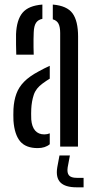

<svg xmlns="http://www.w3.org/2000/svg" viewBox="-20 -626 404 820"><path d="M37.5 -110Q37 -122.5 37 -135.5Q37 -148.5 37.5 -160.5Q39.5 -196.5 49.8 -225Q60 -253.5 82.8 -276.8Q105.5 -300 145 -321Q156.5 -327.5 168.5 -333.5Q180.5 -339.5 192.5 -345V-290Q185.5 -286 178 -280.8Q170.5 -275.5 162 -269.5Q133.5 -249 124.2 -221Q115 -193 113.5 -160.5Q113 -152 113 -140Q113 -128 113.5 -115.5Q116 -84.5 130.2 -68.2Q144.5 -52 169 -52Q182 -52 192.5 -56.5V-10Q173 6.5 141 6.5Q90.5 6.5 66.2 -22.2Q42 -51 37.5 -110ZM49.5 -392.5Q49 -410 48.5 -435.5Q48 -461 48.5 -480Q51 -541.5 76.5 -571.8Q102 -602 161 -606.5V-545.5Q143 -542 134 -528.8Q125 -515.5 124 -487.5Q123.5 -476.5 123.2 -459.2Q123 -442 123.2 -424.2Q123.5 -406.5 124 -392.5ZM237 0V-485Q237 -510.5 230 -524.5Q223 -538.5 205.5 -543.5V-606.5Q266 -601.5 289.8 -569Q313.5 -536.5 313.5 -469.5L313 0ZM337 174H307.5Q258.5 174 238 153.2Q217.5 132.5 224.5 89L234 38H278.5L269 89Q265.5 112 274.5 122.8Q283.5 133.5 307.5 133.5H337Z"/></svg>

Font: Big Shoulders Stencil Display Thin Medium
Style: Regular
Weight: 500
Version: Version 2.001